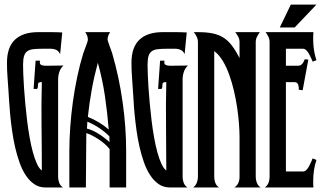

<svg xmlns="http://www.w3.org/2000/svg" viewBox="-20 -825 1424 845"><path d="M179.2 0Q151.9 0 130.6 -14.6Q109.4 -29.3 93.3 -53.7Q77.1 -78.1 65.7 -110.6Q54.2 -143.1 46.1 -178.7Q38.1 -214.4 33 -251.2Q27.8 -288.1 24.7 -321.3Q21.5 -354.5 20 -382.3Q18.6 -410.2 17.1 -427.7Q15.1 -458 12.9 -488Q10.7 -518.1 10.7 -548.8Q10.7 -617.2 45.9 -650.4Q81.1 -683.6 148.4 -683.6H204.1Q229.5 -683.6 253.9 -682.1L244.6 -586.4Q239.3 -599.6 228.3 -605Q217.3 -610.4 204.1 -610.4H164.1Q141.1 -610.4 125.2 -608.4Q109.4 -606.4 99.6 -599.1Q89.8 -591.8 85.7 -577.6Q81.5 -563.5 81.5 -539.1Q81.5 -523.9 82.5 -497.8Q83.5 -471.7 85.7 -438.7Q87.9 -405.8 91.3 -368.4Q94.7 -331.1 99.4 -293.5Q104 -255.9 110.4 -220Q116.7 -184.1 124.8 -154.8Q132.8 -125.5 142.6 -104.2Q152.3 -83 164.1 -74.7Q164.1 -172.4 162.8 -269Q161.6 -365.7 164.1 -463.4Q157.2 -464.4 152.1 -461.9Q147 -459.5 147 -451.7Q147 -447.3 146.5 -442.4Q146 -437.5 143.1 -433.6H127.9L136.7 -558.1H156.2Q152.8 -543.9 160.6 -539.8Q168.5 -535.6 181.2 -535.6Q200.7 -535.6 220 -536.1Q239.3 -536.6 259.3 -536.6Q246.6 -524.9 241.2 -508.5Q235.8 -492.2 235.8 -475.1V-46.4Q235.8 -33.2 240.5 -20.8Q245.1 -8.3 256.8 0Z M464.8 -683.6Q460 -676.8 456.8 -668.7Q453.6 -660.6 453.6 -652.3Q453.6 -647.9 456.3 -639.6Q459 -631.3 462.4 -622.1Q465.8 -612.8 469.2 -603.8Q472.7 -594.7 474.1 -589.4Q503.9 -486.8 519.5 -376.7Q535.2 -266.6 535.2 -160.2V0H462.4V-168.9Q454.1 -179.7 441.7 -190.7Q429.2 -201.7 415 -211.2Q400.9 -220.7 386.5 -228Q372.1 -235.4 359.9 -239.3Q359.9 -178.7 358.9 -119.6Q357.9 -60.5 357.9 0H285.2V-160.2Q285.2 -210 289.1 -265.4Q293 -320.8 300.8 -377.2Q308.6 -433.6 320.1 -487.8Q331.5 -542 346.2 -589.4Q347.7 -594.2 351.1 -603Q354.5 -611.8 357.9 -621.1Q361.3 -630.4 364 -638.4Q366.7 -646.5 366.7 -650.9Q366.7 -660.2 363.3 -668.5Q359.9 -676.8 355 -683.6ZM458.5 -254.9Q452.6 -329.1 441.7 -403.1Q430.7 -477.1 410.6 -548.8Q394.5 -489.7 383.8 -430.4Q373 -371.1 366.7 -310.5Q392.1 -300.3 415 -286.6Q438 -272.9 458.5 -254.9ZM364.3 -289.6Q364.3 -282.2 363.8 -274.4Q363.3 -266.6 362.3 -259.3Q376 -255.9 389.4 -249.5Q402.8 -243.2 415.5 -235.1Q428.2 -227.1 439.9 -218Q451.7 -209 462.4 -199.7Q461.4 -206.1 461.4 -212.6Q461.4 -219.2 461.4 -225.1Q419.4 -266.6 364.3 -289.6Z M727.1 0Q699.7 0 678.5 -14.6Q657.2 -29.3 641.1 -53.7Q625 -78.1 613.5 -110.6Q602.1 -143.1 594 -178.7Q585.9 -214.4 580.8 -251.2Q575.7 -288.1 572.5 -321.3Q569.3 -354.5 567.9 -382.3Q566.4 -410.2 564.9 -427.7Q563 -458 560.8 -488Q558.6 -518.1 558.6 -548.8Q558.6 -617.2 593.8 -650.4Q628.9 -683.6 696.3 -683.6H752Q777.3 -683.6 801.8 -682.1L792.5 -586.4Q787.1 -599.6 776.1 -605Q765.1 -610.4 752 -610.4H711.9Q689 -610.4 673.1 -608.4Q657.2 -606.4 647.5 -599.1Q637.7 -591.8 633.5 -577.6Q629.4 -563.5 629.4 -539.1Q629.4 -523.9 630.4 -497.8Q631.3 -471.7 633.5 -438.7Q635.7 -405.8 639.2 -368.4Q642.6 -331.1 647.2 -293.5Q651.9 -255.9 658.2 -220Q664.6 -184.1 672.6 -154.8Q680.7 -125.5 690.4 -104.2Q700.2 -83 711.9 -74.7Q711.9 -172.4 710.7 -269Q709.5 -365.7 711.9 -463.4Q705.1 -464.4 700 -461.9Q694.8 -459.5 694.8 -451.7Q694.8 -447.3 694.3 -442.4Q693.8 -437.5 690.9 -433.6H675.8L684.6 -558.1H704.1Q700.7 -543.9 708.5 -539.8Q716.3 -535.6 729 -535.6Q748.5 -535.6 767.8 -536.1Q787.1 -536.6 807.1 -536.6Q794.4 -524.9 789.1 -508.5Q783.7 -492.2 783.7 -475.1V-46.4Q783.7 -33.2 788.3 -20.8Q793 -8.3 804.7 0Z M1011.7 0Q1023.9 -8.3 1029.1 -20.3Q1034.2 -32.2 1034.2 -46.4V-223.1Q1034.2 -247.1 1031.7 -280Q1029.3 -313 1023.9 -349.9Q1018.6 -386.7 1009.8 -424.6Q1001 -462.4 988.8 -496.3Q976.6 -530.3 960.2 -557.4Q943.8 -584.5 922.9 -600.1V-46.4Q922.9 -33.2 927.5 -20.5Q932.1 -7.8 944.3 0H830.1Q841.3 -8.3 846.2 -20.8Q851.1 -33.2 851.1 -46.4V-639.6Q851.1 -652.3 845.7 -663.3Q840.3 -674.3 833 -683.6H850.1Q887.7 -683.6 914.8 -678.2Q941.9 -672.9 962.6 -659.9Q983.4 -647 1000.2 -625Q1017.1 -603 1034.2 -569.3V-639.6Q1034.2 -652.3 1028.6 -663.3Q1022.9 -674.3 1015.1 -683.6H1123.5Q1116.7 -674.3 1111.1 -663.3Q1105.5 -652.3 1105.5 -639.6V-46.4Q1105.5 -33.2 1110.4 -20.5Q1115.2 -7.8 1127 0Z M1145.5 0Q1157.2 -8.3 1161.9 -20.8Q1166.5 -33.2 1166.5 -46.4V-639.6Q1166.5 -652.3 1161.1 -663.3Q1155.8 -674.3 1148.9 -683.6H1359.4Q1356.9 -652.8 1359.9 -621.3Q1362.8 -589.8 1372.6 -560.1L1356 -553.7Q1353.5 -559.6 1349.4 -569.1Q1345.2 -578.6 1340.1 -587.6Q1335 -596.7 1328.4 -603.5Q1321.8 -610.4 1314 -610.4H1238.3V-535.6H1290.5Q1303.2 -535.6 1310.5 -544.4Q1317.9 -553.2 1321.3 -564.5L1336.9 -562.5L1312 -427.7L1294.9 -430.2Q1295.4 -435.1 1294.9 -440.7Q1294.4 -446.3 1292.7 -451.4Q1291 -456.5 1287.1 -460Q1283.2 -463.4 1276.9 -463.4H1238.3V-70.3H1314Q1321.8 -70.3 1328.4 -77.1Q1335 -84 1340.1 -93.3Q1345.2 -102.5 1349.4 -112.3Q1353.5 -122.1 1356 -127.9L1372.6 -121.1Q1365.2 -99.1 1361.8 -75.7Q1358.4 -52.2 1358.4 -28.8Q1358.4 -21.5 1358.4 -14.2Q1358.4 -6.8 1359.4 0ZM1259.8 -804.7H1372.6L1276.9 -704.1H1211.4Z"/></svg>

Font: XAYAX
Style: Regular
Weight: 400
Designer: Peter Wiegel
Foundry: Peter Wiegel
Version: Version 1.000 2009 initial release